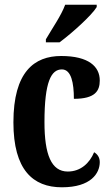

<svg xmlns="http://www.w3.org/2000/svg" viewBox="-20 -786 474 816"><path d="M175 -619V-606H233C287 -646 370 -721 391 -756V-766H257C241 -721 201 -664 175 -619ZM243 10C367 10 404 -50 404 -97C404 -117 394 -131 380 -139C361 -93 323 -57 268 -57C198 -57 169 -129 169 -267C169 -440 198 -491 243 -491C283 -491 294 -433 294 -366C385 -366 404 -400 404 -444C404 -503 357 -548 240 -548C126 -548 37 -481 37 -266C37 -64 120 10 243 10Z"/></svg>

Font: Noto Serif Sinhala ExtraCondensed
Style: Bold
Weight: 700
Width: 2
Designer: Jelle Bosma - Monotype Design Team
Foundry: Monotype Imaging Inc.
Version: Version 2.007